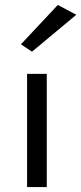

<svg xmlns="http://www.w3.org/2000/svg" viewBox="-20 -760 330 780"><path d="M290 -700 110 -550 65 -580 215 -740ZM90 -460H170V0H90Z"/></svg>

Font: Von Book
Style: Regular
Weight: 400
Version: Version 4.000; ttfautohint (v1.8.4.7-5d5b)